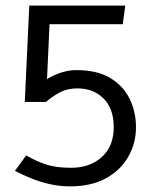

<svg xmlns="http://www.w3.org/2000/svg" viewBox="-20 -586 536 682"><path d="M144 -224Q157 -237 186.5 -254.5Q216 -272 255 -272Q312 -272 348 -236Q384 -200 384 -134Q384 -67 342 -28.5Q300 10 232 10Q180 10 144.5 -1.5Q109 -13 73 -34L33 21Q58 34 89.5 47Q121 60 156.5 68Q192 76 228 76Q304 76 356 47.5Q408 19 435.5 -29Q463 -77 463 -134Q463 -189 440.5 -235Q418 -281 371.5 -309Q325 -337 251 -337Q225 -337 198 -328.5Q171 -320 147 -305L156 -500H416L425 -566H84L68 -224Z"/></svg>

Font: Catamaran
Style: Regular
Weight: 400
Designer: Pria Ravichandran
Version: Version 2.000